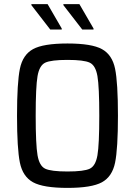

<svg xmlns="http://www.w3.org/2000/svg" viewBox="-20 -908 658 936"><path d="M63 -344Q63 -505 77 -573Q91 -641 141 -668.5Q191 -696 309 -696Q427 -696 477 -668.5Q527 -641 541 -573Q555 -505 555 -344Q555 -183 541 -115Q527 -47 477 -19.5Q427 8 309 8Q191 8 141 -19.5Q91 -47 77 -115Q63 -183 63 -344ZM464 -344Q464 -485 455 -537Q446 -589 417.5 -602.5Q389 -616 309 -616Q229 -616 200.5 -602.5Q172 -589 163 -537Q154 -485 154 -344Q154 -203 163 -151Q172 -99 200.5 -85.5Q229 -72 309 -72Q389 -72 417.5 -85.5Q446 -99 455 -151Q464 -203 464 -344ZM281 -764H225L133 -883V-888H212L281 -769ZM436 -764H381L289 -883V-888H367L436 -769Z"/></svg>

Font: Saira Semi Condensed
Style: Regular
Weight: 400
Width: 4
Designer: Hector Gatti with collaboration of the Omnibus-Type team
Foundry: Omnibus-Type
Version: Version 1.001; ttfautohint (v1.8)